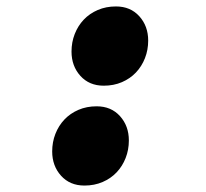

<svg xmlns="http://www.w3.org/2000/svg" viewBox="-20 -564 640 596"><path d="M302 -298Q257 -298 229.5 -328.5Q202 -359 202 -404Q202 -433 212 -458.5Q222 -484 240 -503Q258 -522 283.5 -533Q309 -544 340 -544Q385 -544 412.5 -513.5Q440 -483 440 -438Q440 -409 430 -383.5Q420 -358 402 -339Q384 -320 358.5 -309Q333 -298 302 -298ZM242 12Q197 12 169.5 -18.5Q142 -49 142 -94Q142 -123 152 -148.5Q162 -174 180 -193Q198 -212 223.5 -223Q249 -234 280 -234Q325 -234 352.5 -203.5Q380 -173 380 -128Q380 -99 370 -73.5Q360 -48 342 -29Q324 -10 298.5 1Q273 12 242 12Z"/></svg>

Font: Source Code Pro Black
Style: Italic
Weight: 900
Italic angle: -11°
Monospace: yes
Designer: Paul D. Hunt, Teo Tuominen
Foundry: Adobe Systems Incorporated
Version: Version 1.050;PS 1.000;hotconv 16.6.51;makeotf.lib2.5.65220